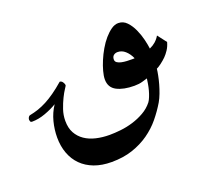

<svg xmlns="http://www.w3.org/2000/svg" viewBox="-78 -294 647 590"><g transform="rotate(-20 245.0 1.5)"><path d="M370.1 -77.1Q362.8 -93.3 351.8 -103Q340.8 -112.8 327.1 -112.8Q319.3 -112.8 314 -108.4Q308.6 -104 308.6 -94.7Q308.6 -88.4 314 -84.7Q319.3 -81.1 327.4 -79.3Q335.4 -77.6 344.7 -77.1Q354 -76.7 362.3 -76.7Q365.2 -76.7 366.5 -76.7Q367.7 -76.7 370.1 -77.1ZM481 -89.8Q477.1 -75.7 470.2 -65.4Q463.4 -55.2 456.5 -48.3Q449.2 -41 439.2 -33.4Q429.2 -25.9 423.3 -23.4Q422.4 -14.6 419.9 -2.2Q417.5 10.3 413.6 24.2Q409.7 38.1 404.5 51.8Q399.4 65.4 393.1 76.2Q378.9 100.1 360.8 122.1Q342.8 144 318.6 161.1Q294.4 178.2 263.9 188.5Q233.4 198.7 195.3 198.7Q163.6 198.7 138.9 189.5Q114.3 180.2 97.4 163.3Q80.6 146.5 71.8 122.8Q63 99.1 63 70.8Q63 44.9 69.6 19.3Q76.2 -6.3 90.8 -28.3Q74.2 -18.1 51.5 -9.8Q28.8 -1.5 7.8 -1.5Q2.9 -1.5 1.7 -5.1Q0.5 -8.8 0.5 -10.3Q0.5 -13.2 2.4 -17.3Q4.4 -21.5 8.3 -22.5Q22.9 -25.4 36.6 -30Q50.3 -34.7 64.7 -42.2Q79.1 -49.8 94.7 -60.8Q110.4 -71.8 128.9 -87.9Q134.8 -87.9 138.7 -81.8Q142.6 -75.7 142.6 -71.8Q142.6 -70.3 136.5 -61.3Q130.4 -52.2 123.3 -37.8Q116.2 -23.4 110.1 -5.6Q104 12.2 104 31.2Q104 54.7 113 71Q122.1 87.4 137.5 97.9Q152.8 108.4 173.6 113.3Q194.3 118.2 217.8 118.2Q233.9 118.2 254.2 116Q274.4 113.8 294.4 107.7Q314.5 101.6 332.5 91.3Q350.6 81.1 363.3 64.9Q367.2 59.6 370.8 50.5Q374.5 41.5 377.2 31.5Q379.9 21.5 381.6 11.5Q383.3 1.5 384.3 -5.9Q378.9 -4.4 367.7 -1Q356.4 2.4 340.8 2.4Q305.7 2.4 283.7 -9Q261.7 -20.5 261.7 -46.9Q261.7 -58.1 265.9 -73.5Q270 -88.9 276.9 -105.2Q283.7 -121.6 293.2 -137.9Q302.7 -154.3 313.7 -167Q324.7 -179.7 336.2 -187.7Q347.7 -195.8 359.4 -195.8Q375.5 -195.8 387 -183.8Q398.4 -171.9 406.2 -154.8Q414.1 -137.7 418.5 -119.4Q422.9 -101.1 424.3 -88.9Q436 -94.2 443.8 -101.1Q453.1 -109.4 458.5 -119.1Z"/></g></svg>

Font: Scheherazade
Style: Bold
Weight: 700
Version: Version 2.100 (build 932/914)